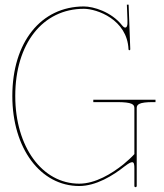

<svg xmlns="http://www.w3.org/2000/svg" viewBox="-20 -790 698 818"><path d="M520.5 -770 523 -706.5V-690C523 -686.5 522 -672.5 513.5 -672.5C510 -672.5 506 -675 500.5 -681.5C454.5 -740 377.5 -762.5 337.5 -762.5C154.5 -762.5 32.5 -610 32.5 -381C32.5 -158.5 152 2.5 317.5 2.5C389 2.5 461 -41.5 512.5 -82.5C528 -94 537 -99 543 -99C551.5 -99 552.5 -88 552.5 -71.5V2.5C552.5 6 555.5 7.5 557.5 7.5C561 7.5 562.5 4 562.5 2.5V-329.5C562.5 -344 570.5 -355 632 -355H642.5V-365H377.5V-355H477.5C543.5 -355 552.5 -345 552.5 -329.5V-133.5C543 -122.5 522.5 -103.5 506 -90C456 -50 386.5 -7.5 317.5 -7.5C159.5 -7.5 45 -164.5 45 -381C45 -604 162 -752.5 337.5 -752.5C392.5 -752.5 522 -707 527.5 -580C527.5 -577.5 529 -576 531.5 -576C533.5 -576 535 -577.5 535 -580L528 -770Z"/></svg>

Font: Znikomit
Style: Regular
Weight: 100
Designer: gluk
Foundry: gluk
Version: Version 0.55